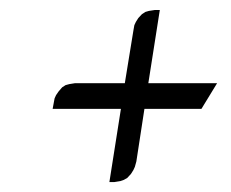

<svg xmlns="http://www.w3.org/2000/svg" viewBox="-20 -432 461 383"><path d="M85 -214.8 86.9 -225.1 88.9 -235.8 91.8 -242.2 97.2 -250 104 -257.8 110.8 -262.2 118.2 -264.2 129.9 -266.1H229L246.1 -371.1L248 -381.8L251 -388.2L255.9 -396L263.2 -403.8L270 -408.2L276.9 -410.2L289.1 -412.1H298.8L275.9 -266.1H413.1L381.8 -214.8H268.1L252 -109.9L249 -99.1L246.1 -92.8L241.2 -85L233.9 -77.1L227.1 -73.2L220.2 -70.8L208 -68.8H198.2L221.2 -214.8Z"/></svg>

Font: Petahja
Style: Italic
Weight: 400
Designer: T. Christopher White
Version: Version 1.1